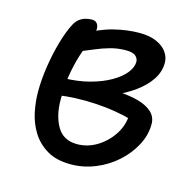

<svg xmlns="http://www.w3.org/2000/svg" viewBox="-83 -591 694 691"><g transform="rotate(15 264.0 -245.5)"><path d="M238 16Q184 16 149 -5Q114 -26 93.5 -59Q73 -92 65 -131Q57 -170 57 -207Q57 -251 64.5 -300.5Q72 -350 85 -395.5Q98 -441 114 -471Q121 -484 131 -492Q141 -500 153 -503.5Q165 -507 178 -507Q190 -507 196.5 -499.5Q203 -492 203 -479Q203 -464 194 -441Q185 -418 173 -385Q161 -352 152 -306.5Q143 -261 143 -200Q143 -140 166.5 -100Q190 -60 241 -60Q279 -60 313 -80Q347 -100 370.5 -134.5Q394 -169 396 -212L407 -195Q381 -203 346 -209Q311 -215 272 -217.5Q233 -220 195.5 -218.5Q158 -217 130 -212L131 -277Q185 -278 228.5 -289.5Q272 -301 304.5 -319.5Q337 -338 354 -359.5Q371 -381 371 -401Q371 -414 360.5 -423Q350 -432 324 -432Q295 -432 267.5 -424.5Q240 -417 212 -405Q184 -393 150 -380Q136 -376 124.5 -383.5Q113 -391 114 -403Q114 -417 128 -429.5Q142 -442 156 -448Q210 -480 260 -492.5Q310 -505 356 -505Q393 -505 418.5 -494Q444 -483 457.5 -464.5Q471 -446 471 -424Q471 -391 451.5 -361.5Q432 -332 398 -307.5Q364 -283 323 -266Q282 -249 239 -242L246 -281Q296 -283 338.5 -280.5Q381 -278 413 -269Q445 -260 463.5 -242.5Q482 -225 482 -199Q482 -158 461.5 -119.5Q441 -81 407 -50.5Q373 -20 329 -2Q285 16 238 16Z"/></g></svg>

Font: Shantell Sans
Style: Regular
Weight: 400
Designer: Stephen Nixon, Anya Danilova, Shantell Martin
Foundry: Arrow Type
Version: Version 1.008;[ac192a2d6]